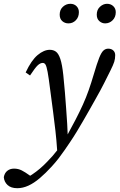

<svg xmlns="http://www.w3.org/2000/svg" viewBox="-120 -750 629 1010"><path d="M-29 240Q-62 240 -80 223.5Q-98 207 -100 182Q-96 160 -81.5 148.5Q-67 137 -46 137Q-24 137 -5.5 146.5Q13 156 35 172L64 192V200H6V193Q28 182 49 168Q70 154 90 137Q110 120 128 101Q157 72 181.5 40Q206 8 228 -28Q256 -79 277.5 -120.5Q299 -162 316 -199.5Q333 -237 346.5 -275.5Q360 -314 373 -358Q390 -416 401.5 -445Q413 -474 424 -484Q435 -494 449 -494Q466 -494 476 -484.5Q486 -475 486 -460Q486 -441 481 -425Q476 -409 461 -379Q445 -347 427.5 -312Q410 -277 381 -226Q367 -201 352 -174.5Q337 -148 320.5 -119.5Q304 -91 286 -61Q268 -31 247 0Q234 19 220 39.5Q206 60 189.5 81.5Q173 103 152 126Q120 161 89.5 187Q59 213 29.5 226.5Q0 240 -29 240ZM181 45Q177 -15 171.5 -62.5Q166 -110 159.5 -160.5Q153 -211 144 -278Q136 -342 130.5 -371.5Q125 -401 119.5 -410Q114 -419 105 -419Q92 -419 78.5 -406.5Q65 -394 38 -353L15 -369Q45 -433 78 -460.5Q111 -488 142 -488Q161 -488 174.5 -478Q188 -468 197.5 -439.5Q207 -411 213 -355Q218 -308 221.5 -264Q225 -220 228 -178.5Q231 -137 233.5 -98Q236 -59 237 -22H251ZM240 -627Q221 -627 207.5 -639Q194 -651 194 -673Q194 -699 211 -714.5Q228 -730 250 -730Q270 -730 282.5 -717.5Q295 -705 295 -686Q295 -660 279 -643.5Q263 -627 240 -627ZM433 -627Q416 -627 402.5 -639Q389 -651 389 -673Q389 -699 406 -714.5Q423 -730 443 -730Q463 -730 476 -717.5Q489 -705 489 -686Q489 -660 472.5 -643.5Q456 -627 433 -627Z"/></svg>

Font: Source Serif 4
Style: Italic
Weight: 400
Italic angle: -12°
Designer: Frank Grießhammer
Foundry: Adobe Systems Incorporated
Version: Version 4.004;hotconv 1.0.116;makeotfexe 2.5.65601